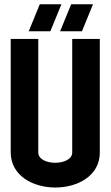

<svg xmlns="http://www.w3.org/2000/svg" viewBox="-20 -863 509 884"><path d="M163.1 -843.3 112.3 -719.2H211.9L262.7 -843.3ZM408.2 -843.3H307.6L256.8 -719.2H357.4ZM439.5 -683.6H312.5V-161.1C312.5 -97.7 156.2 -97.7 156.2 -161.1V-683.6H29.3V-161.1C30.3 54.7 440.4 53.7 439.5 -161.1Z"/></svg>

Font: Saman Dere
Style: Regular
Weight: 400
Designer: Tuna Ça_lar Gümü_
Foundry: Tuna Ça_lar Gümü_
Version: Version 1.001;hotconv 1.0.109;makeotfexe 2.5.65596